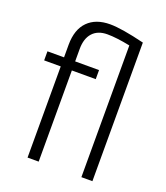

<svg xmlns="http://www.w3.org/2000/svg" viewBox="-139 -856 822 951"><g transform="rotate(20 272.0 -380.0)"><path d="M401.9 -694.3Q329.6 -709 281.7 -709Q231.4 -709 204.1 -679Q176.8 -648.9 176.8 -593.8V-528.3H302.7V-480.5H176.8V0H118.2V-480.5H30.8V-528.3H118.2V-595.7Q118.7 -675.8 160.6 -718Q202.6 -760.3 277.8 -760.3Q338.4 -760.3 460 -730.5V0H401.9Z"/></g></svg>

Font: SteelSelectRoboto
Style: Regular
Weight: 300
Designer: Google
Version: Version 2.137; 2017